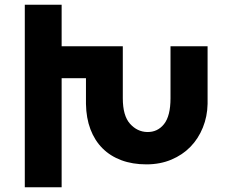

<svg xmlns="http://www.w3.org/2000/svg" viewBox="-20 -793 954 813"><path d="M859 -597V-353Q858 -300 839 -253Q820 -206 786.5 -171.5Q753 -137 705.5 -117Q658 -97 600 -97Q541 -97 494 -114.5Q447 -132 414 -165Q381 -198 363 -245.5Q345 -293 344 -353V-462H241V0H85V-773H241V-597H500V-377Q500 -303 530.5 -269Q561 -235 603 -234Q647 -233 674.5 -267.5Q702 -302 702 -377V-597Z"/></svg>

Font: Montserrat_am3
Style: Bold
Weight: 700
Designer: Julieta Ulanovsky
Foundry: Julieta Ulanovsky. Armenina letters added by Vahan Hovhannisyan
Version: Version 2.001